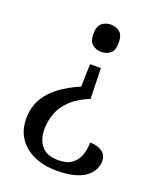

<svg xmlns="http://www.w3.org/2000/svg" viewBox="-136 -624 747 900"><g transform="rotate(20 237.0 -173.5)"><path d="M290 -179Q231 -155 197 -122Q163 -89 149 -50.5Q135 -12 135 28Q135 80 161.5 111.5Q188 143 246 143Q288 143 312.5 125Q337 107 347.5 77.5Q358 48 358 14Q394 14 417.5 30Q441 46 441 77Q441 101 429.5 122Q418 143 395 159Q372 175 337 183.5Q302 192 254 192Q191 192 142.5 170.5Q94 149 66 108.5Q38 68 38 11Q38 -44 61 -86Q84 -128 127 -160.5Q170 -193 229 -218L232 -331H286ZM261 -539Q287 -539 305.5 -524Q324 -509 324 -471Q324 -432 305.5 -417.5Q287 -403 261 -403Q236 -403 217 -417.5Q198 -432 198 -471Q198 -509 217 -524Q236 -539 261 -539Z"/></g></svg>

Font: Noto Rashi Hebrew
Style: Regular
Weight: 400
Version: Version 1.006